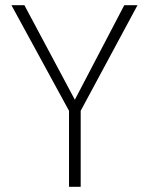

<svg xmlns="http://www.w3.org/2000/svg" viewBox="-20 -720 574 740"><path d="M246 0V-293L24 -700H74L272 -329H265L459 -700H510L291 -293V0Z"/></svg>

Font: DM Sans 12pt ExtraLight
Style: Regular
Weight: 250
Version: Version 4.004;gftools[0.9.30]